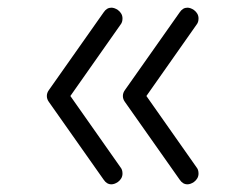

<svg xmlns="http://www.w3.org/2000/svg" viewBox="-20 -529 640 500"><path d="M485 -503Q497 -494 497 -481Q497 -471 492 -465L350 -263Q343 -252 329 -252Q321 -252 312 -258Q300 -267 300 -279Q300 -287 305 -294L448 -497Q456 -509 468 -509Q476 -509 485 -503ZM485 -55Q476 -49 468 -49Q456 -49 448 -61L305 -264Q300 -271 300 -279Q300 -291 312 -300Q321 -306 329 -306Q343 -306 350 -295L492 -93Q497 -87 497 -77Q497 -64 485 -55ZM287 -503Q299 -494 299 -481Q299 -471 294 -465L152 -263Q145 -252 131 -252Q123 -252 114 -258Q102 -267 102 -279Q102 -287 107 -294L250 -497Q258 -509 270 -509Q278 -509 287 -503ZM287 -55Q278 -49 270 -49Q258 -49 250 -61L107 -264Q102 -271 102 -279Q102 -291 114 -300Q123 -306 131 -306Q145 -306 152 -295L294 -93Q299 -87 299 -77Q299 -64 287 -55Z"/></svg>

Font: Agu Display Uzo
Style: Regular
Weight: 400
Version: Version 1.103